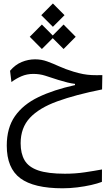

<svg xmlns="http://www.w3.org/2000/svg" viewBox="-20 -752 626 1081"><path d="M332.5 308.1Q170.4 308.1 94.2 251.5Q18.1 194.8 18.1 67.9Q18.1 -31.7 64 -97.7Q109.9 -163.6 196 -205.1Q282.2 -246.6 402.3 -272.9V-279.8Q381.3 -282.2 360.4 -287.4Q339.4 -292.5 307.6 -302.2Q266.6 -315.4 235.1 -325.7Q203.6 -335.9 167.5 -335.9Q131.8 -335.9 101.1 -322.8Q70.3 -309.6 44.4 -290L36.6 -353.5Q65.4 -387.7 102.1 -402.8Q138.7 -418 177.7 -418Q213.4 -418 245.6 -406.2Q277.8 -394.5 313.2 -378.4Q348.6 -362.3 393.6 -348.6Q424.3 -339.4 447.8 -335Q471.2 -330.6 496.3 -329.3Q521.5 -328.1 556.2 -329.1L554.7 -248.5Q405.3 -218.8 303 -181.6Q200.7 -144.5 148.4 -88.6Q96.2 -32.7 96.2 54.7Q96.2 112.3 118.4 150.4Q140.6 188.5 194.8 207.3Q249 226.1 345.7 226.1Q404.3 226.1 458 218Q511.7 210 554.2 202.1L553.7 272Q529.8 281.2 493.2 289.6Q456.5 297.9 414.8 303Q373 308.1 332.5 308.1ZM337.9 -476.1 276.9 -537.1 215.8 -476.1 147.5 -544.9 215.8 -613.8 276.9 -552.2 337.9 -613.8 406.2 -544.9ZM277.8 -601.1 212.4 -666.5 277.8 -732.4 343.3 -666.5Z"/></svg>

Font: Cascadia Code PL SemiLight
Style: Regular
Weight: 350
Monospace: yes
Designer: Aaron Bell
Foundry: Saja Typeworks
Version: Version 2404.023; ttfautohint (v1.8.4)